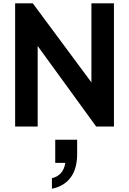

<svg xmlns="http://www.w3.org/2000/svg" viewBox="-20 -765 781 1161"><path d="M71.5 -745H178.2L587.5 -193L532.8 -181.8V-745H669V0H561.5L157.5 -556L207.8 -567.2V0H71.5ZM375 220H314V80H446.5V166.2Q446.5 253.8 408 307.1Q369.5 360.5 294 376.2V312.5Q328.5 304.5 348.9 280.9Q369.2 257.2 375 220Z"/></svg>

Font: Trafiko Sans Variable
Style: Regular
Weight: 400
Designer: Gumpita Rahayu / Trafiko
Foundry: Tokotype / Trafiko
Version: Version 0.001;FEAKit 1.0